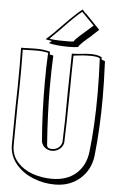

<svg xmlns="http://www.w3.org/2000/svg" viewBox="-63 -972 631 1060"><g transform="rotate(5 252.5 -442.0)"><path d="M414 -791H415Q354 -741 343 -721Q322 -718 289 -718Q260 -718 229.5 -721Q199 -724 182 -729L197 -742Q189 -744 178 -745.5Q167 -747 162 -749Q199 -781 252 -837Q314 -901 351 -930L370 -909L371 -910L452 -826Q450 -824 414 -791ZM239 -810Q183 -754 183 -754Q201 -748 268 -748H289Q308 -748 317 -750Q323 -762 352.5 -788Q382 -814 387 -818L418 -846L419 -847L350 -917Q315 -890 239 -810ZM504 -456Q504 -283 487 -130Q477 -52 421 -3Q365 46 282 46Q219 46 161 22.5Q103 -1 66 -45Q29 -89 27 -147Q27 -219 29 -363Q32 -474 32 -588Q32 -659 31 -690Q56 -690 69 -691L111 -692Q158 -692 192 -682L191 -667Q194 -666 201 -665Q208 -664 212 -662Q208 -587 208 -484Q208 -340 221 -164V-166Q223 -155 230.5 -151.5Q238 -148 250 -148Q269 -148 284 -159Q299 -170 304 -190V-188Q309 -302 309 -463Q311 -609 313 -682Q325 -682 339.5 -683Q354 -684 362 -685Q394 -689 416 -689Q459 -689 479 -676V-664L499 -656V-649Q504 -542 504 -456ZM415 -679Q372 -679 323 -672Q322 -630 321 -570.5Q320 -511 320 -479Q318 -284 314 -188Q309 -165 290.5 -151.5Q272 -138 250 -138Q230 -138 213.5 -149.5Q197 -161 191 -183Q178 -339 178 -504Q178 -599 182 -674V-675Q155 -682 115 -682L73 -681Q62 -680 41 -680H40L41 -679L42 -585Q42 -475 39 -364Q37 -220 37 -147Q38 -94 71 -57Q104 -20 155 -2Q206 16 262 16Q346 16 397 -29Q448 -74 457 -151Q474 -292 474 -476Q474 -562 469 -669V-670Q454 -679 415 -679Z"/></g></svg>

Font: Londrina Shadow
Style: Regular
Weight: 400
Designer: Marcelo Magalhaes
Foundry: Marcelo Magalhães
Version: Version 1.002